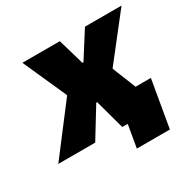

<svg xmlns="http://www.w3.org/2000/svg" viewBox="-192 -669 950 946"><g transform="rotate(-30 283.0 -196.0)"><path d="M-47 0H163L266 -168H271L317 0H348L326 128H514L560 -139H473L420 -271L421 -275L613 -520H405L311 -372H305L262 -520H49L159 -274V-270Z"/></g></svg>

Font: Fixel Text 20240404 Black
Style: Italic
Weight: 900
Width: 4
Italic angle: -10°
Designer: AlfaBravo + MacPaw
Foundry: Kyrylo Tkachov, Marchela Mozhyna, Serhii Makarenko, Maria Weinstein, Zakhar Kryvoshyya
Version: Version 1.211;Glyphs 3.2 (3225)